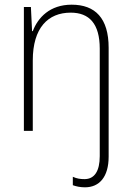

<svg xmlns="http://www.w3.org/2000/svg" viewBox="-20 -559 562 820"><path d="M343 241C404 241 444 197 444 110V-355C444 -481 387 -539 286 -539C193 -539 142 -484 120 -426H117L112 -529H82V0H120V-301C120 -440 185 -505 282 -505C361 -505 406 -458 406 -351V108C406 171 384 206 341 206C324 206 308 204 291 196V232C305 237 322 241 343 241Z"/></svg>

Font: Noto Sans Devanagari SemiCondensed ExtraLight
Style: Regular
Weight: 200
Width: 4
Designer: Jelle Bosma - Monotype Design Team
Foundry: Monotype Imaging Inc.
Version: Version 2.004